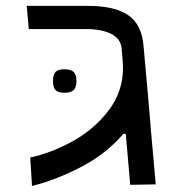

<svg xmlns="http://www.w3.org/2000/svg" viewBox="-20 -629 640 654"><path d="M399 -398Q399 -405.5 398 -420.5L394.5 -463Q391.5 -497 358.8 -513.5Q326 -530 274.5 -530H78L71 -609H279Q370 -609 416.5 -577.5Q463 -546 469 -472L485.5 -288Q492 -204.5 510.5 -1L423.5 0.5L408.5 -172.5L400.5 -173.5Q342.5 -105.5 257.5 -61Q172.5 -16.5 89 4.5L83 -92.5Q157 -108.5 229.5 -149Q302 -189.5 350.5 -253.5Q399 -317.5 399 -398ZM160.5 -353Q160.5 -375 169.2 -384Q178 -393 199.5 -393Q221.5 -393 231 -383.8Q240.5 -374.5 240.5 -353Q240.5 -331.5 231 -322.2Q221.5 -313 199.5 -313Q178 -313 169.2 -322Q160.5 -331 160.5 -353Z"/></svg>

Font: JuliaMono
Style: Italic
Weight: 400
Italic angle: -9°
Monospace: yes
Designer: cormullion
Foundry: corm
Version: Version 0.057; ttfautohint (v1.8.4)